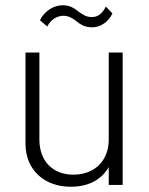

<svg xmlns="http://www.w3.org/2000/svg" viewBox="-20 -704 568 731"><path d="M222 -644C241 -644 257 -634 270 -624C285 -612 301 -600 331 -600C362 -600 393 -620 408 -653L383 -679C369 -651 352 -639 329 -639C308 -639 295 -649 280 -659C266 -670 249 -684 219 -684C185 -684 150 -663 132 -627L160 -603C172 -628 196 -644 222 -644ZM394 -504V-172C394 -93 341 -39 259 -39C180 -39 130 -92 130 -172V-504H77V-158C77 -53 153 7 249 7C317 7 367 -20 394 -68V0H447V-504Z"/></svg>

Font: Arthouse Owned Light
Style: Regular
Weight: 300
Designer: Jeremy Tribby
Foundry: Tribby Type
Version: Version 1.000;PS 001.000;hotconv 1.0.88;makeotf.lib2.5.64775